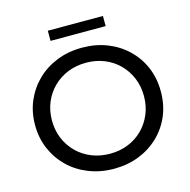

<svg xmlns="http://www.w3.org/2000/svg" viewBox="-121 -971 1083 1097"><g transform="rotate(-15 420.0 -422.0)"><path d="M421 8Q341 8 272.5 -19Q204 -46 154 -94.5Q104 -143 76 -208Q48 -273 48 -350Q48 -427 76 -492Q104 -557 154 -605.5Q204 -654 272 -681Q340 -708 421 -708Q501 -708 568.5 -681.5Q636 -655 686.5 -606.5Q737 -558 764.5 -493Q792 -428 792 -350Q792 -272 764.5 -207Q737 -142 686.5 -93.5Q636 -45 568.5 -18.5Q501 8 421 8ZM421 -81Q479 -81 528.5 -101Q578 -121 614.5 -157.5Q651 -194 671.5 -243Q692 -292 692 -350Q692 -408 671.5 -457Q651 -506 614.5 -542.5Q578 -579 528.5 -599Q479 -619 421 -619Q362 -619 312.5 -599Q263 -579 226 -542.5Q189 -506 168.5 -457Q148 -408 148 -350Q148 -292 168.5 -243Q189 -194 226 -157.5Q263 -121 312.5 -101Q362 -81 421 -81ZM258 -792V-852H584V-792Z"/></g></svg>

Font: MOST Montserrat Medium
Style: Regular
Weight: 500
Designer: Julieta Ulanovsky
Foundry: Julieta Ulanovsky
Version: Version 8.000;March 11, 2024;FontCreator 15.0.0.2926 64-bit